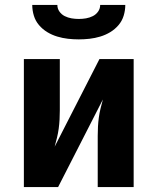

<svg xmlns="http://www.w3.org/2000/svg" viewBox="-20 -760 640 780"><path d="M77 0V-520H223V-312Q223 -293 222 -274.5Q221 -256 218.5 -237.5Q216 -219 211.5 -200.5Q207 -182 202 -164L384 -520H523V0H377V-208Q377 -227 378 -245.5Q379 -264 381.5 -282.5Q384 -301 388.5 -319.5Q393 -338 398 -356L216 0ZM300 -600Q278 -600 256 -602.5Q234 -605 212.5 -611.5Q191 -618 172 -629.5Q153 -641 138.5 -658Q124 -675 117.5 -696.5Q111 -718 111 -740H213Q213 -725 221.5 -713Q230 -701 243 -694.5Q256 -688 270.5 -685.5Q285 -683 300 -683Q315 -683 329.5 -685.5Q344 -688 357 -694.5Q370 -701 378.5 -713Q387 -725 387 -740H489Q489 -718 482.5 -696.5Q476 -675 461.5 -658Q447 -641 428 -629.5Q409 -618 387.5 -611.5Q366 -605 344 -602.5Q322 -600 300 -600Z"/></svg>

Font: Iosevka SS04 Heavy Extended
Style: Regular
Weight: 900
Width: 7
Monospace: yes
Designer: Belleve Invis
Foundry: Belleve Invis
Version: Version 19.0.0; ttfautohint (v1.8.4)